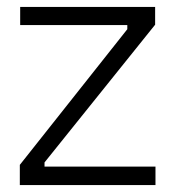

<svg xmlns="http://www.w3.org/2000/svg" viewBox="-20 -532 504 552"><path d="M37 0V-58L346 -448V-460H38V-512H426V-461L108 -65V-53H427V0Z"/></svg>

Font: Bricolage Grotesque 12pt ExtraLight
Style: Regular
Weight: 200
Designer: Mathieu Triay
Foundry: Atelier Triay
Version: Version 1.001; ttfautohint (v1.8.4.7-5d5b);gftools[0.9.33.de